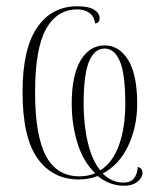

<svg xmlns="http://www.w3.org/2000/svg" viewBox="-20 -563 509 613"><path d="M376 30Q330 30 292 -1Q262 10 232 10Q148 10 100 -57Q52 -124 52 -269Q52 -407 98.5 -475Q145 -543 227 -543Q263 -543 280.5 -532Q298 -521 298 -505Q298 -490 284 -488Q280 -512 264.5 -522.5Q249 -533 227 -533Q162 -533 127 -470.5Q92 -408 92 -268Q92 -131 126.5 -65.5Q161 0 234 0Q261 0 284 -10Q246 -46 227.5 -105.5Q209 -165 209 -232Q209 -323 237.5 -370.5Q266 -418 314 -418Q361 -418 389.5 -371Q418 -324 418 -232Q418 -159 389.5 -98Q361 -37 308 -9Q337 20 375 20Q416 20 420 -30Q435 -26 435 -11Q435 4 419 17Q403 30 376 30ZM300 -19Q340 -44 360 -100Q380 -156 380 -232Q380 -328 362.5 -368Q345 -408 314 -408Q281 -408 264 -366Q247 -324 247 -232Q247 -164 260.5 -107.5Q274 -51 300 -19Z"/></svg>

Font: Noto Serif Display Condensed ExtraLight
Style: Regular
Weight: 200
Width: 3
Designer: Monotype Design Team
Foundry: Monotype Imaging Inc.
Version: Version 2.009